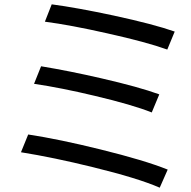

<svg xmlns="http://www.w3.org/2000/svg" viewBox="-20 -849 876 881"><path d="M501 -777.8Q686 -737.8 781.7 -704.1L747.6 -621.6Q652.8 -655.8 473.1 -695.8Q302.2 -734.4 186 -749.5L217.3 -829.1Q331.5 -814 501 -777.8ZM444.8 -489.7Q618.7 -449.7 710.9 -416L676.3 -333Q587.9 -368.2 417 -408.7Q259.8 -446.3 136.2 -464.4L168.5 -544.9Q298.8 -523.4 444.8 -489.7ZM441.9 -163.1Q644 -113.3 749.5 -70.8L712.9 12.2Q613.8 -31.2 406.2 -82Q225.6 -126.5 76.2 -150.4L109.4 -231.9Q252.9 -210 441.9 -163.1Z"/></svg>

Font: Black Ops One [rus by aLiNcE]
Style: Regular
Weight: 400
Designer: James Grieshaber
Foundry: James Grieshaber
Version: Version 1.002;May 25, 2024;FontCreator 13.0.0.2680 64-bit